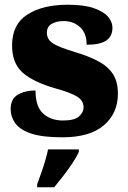

<svg xmlns="http://www.w3.org/2000/svg" viewBox="-20 -570 542 811"><path d="M243 10Q159 10 111.5 -6Q64 -22 44.5 -49.5Q25 -77 25 -109Q25 -153 56 -170.5Q87 -188 130 -188Q130 -119 162.5 -90Q195 -61 246 -61Q294 -61 313.5 -78Q333 -95 333 -117Q333 -146 304 -163Q275 -180 213 -197Q122 -223 76.5 -262.5Q31 -302 31 -378Q31 -467 95.5 -508.5Q160 -550 266 -550Q335 -550 376.5 -535.5Q418 -521 436.5 -499Q455 -477 455 -453Q455 -417 429 -399Q403 -381 346 -381Q346 -430 318 -455.5Q290 -481 249 -481Q218 -481 198 -469Q178 -457 178 -432Q178 -404 202.5 -387.5Q227 -371 297 -350Q351 -334 392 -313Q433 -292 455.5 -259.5Q478 -227 478 -174Q478 -92 419 -41Q360 10 243 10ZM137 208Q144 189 153.5 162.5Q163 136 171 108.5Q179 81 183 61H313V71Q304 92 286.5 118.5Q269 145 248 172Q227 199 209 221H137Z"/></svg>

Font: Noto Serif Sinhala Black
Style: Regular
Weight: 900
Designer: Jelle Bosma - Monotype Design Team
Foundry: Monotype Imaging Inc.
Version: Version 2.007; ttfautohint (v1.8.4.7-5d5b)